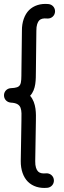

<svg xmlns="http://www.w3.org/2000/svg" viewBox="-31 -731 325 973"><path d="M202.1 147.5C182.1 149.4 170.4 146 162.1 138.2C153.3 129.4 147 112.3 147.5 85.9L150.9 -118.2C151.4 -151.9 154.3 -208 121.6 -245.6C152.3 -278.3 150.4 -328.1 150.9 -370.1L153.3 -575.2C152.8 -601.6 159.7 -619.6 168 -627.9C176.3 -635.7 188 -639.2 208 -637.2C228.5 -635.3 248 -650.9 248 -673.8C248 -692.9 233.9 -708.5 214.8 -710.4C174.3 -714.4 140.1 -703.1 116.2 -679.7C93.3 -656.7 79.6 -619.1 80.1 -575.2L77.6 -371.1C77.1 -300.3 78.6 -286.6 23.9 -284.2C7.8 -283.2 -4.9 -272.9 -9.3 -258.3C-10.3 -254.9 -10.7 -251.5 -10.7 -247.6C-10.7 -229.5 1.5 -216.3 16.1 -212.4C19 -211.4 21.5 -210.9 23.9 -210.9C82.5 -208 78.6 -174.8 77.6 -119.1L74.2 85C73.7 128.9 86.9 166.5 110.4 189.9C134.3 213.4 168.5 224.6 209 220.7C228 218.8 242.2 203.1 242.2 184.1C242.2 161.1 222.7 145.5 202.1 147.5Z"/></svg>

Font: Velvelyne
Style: Regular
Weight: 400
Designer: Manon Van der Borght et Mariel Nils
Foundry: Velvetyne
Version: Version 1.070;Glyphs 3.3.1 (3343)